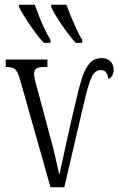

<svg xmlns="http://www.w3.org/2000/svg" viewBox="-20 -786 497 806"><path d="M64 -452Q55 -485 43.5 -495Q32 -505 4 -505V-536H179V-505H168Q143 -505 133 -498.5Q123 -492 123 -475Q123 -465 128 -444.5Q133 -424 139 -405L192 -206Q203 -167 212.5 -125.5Q222 -84 228 -56H230Q243 -116 261.5 -200.5Q280 -285 301 -371Q312 -421 324.5 -459.5Q337 -498 356 -520Q375 -542 407 -542Q430 -542 443.5 -528.5Q457 -515 457 -494Q457 -478 451 -468.5Q445 -459 435 -454Q430 -492 404 -492Q379 -492 365.5 -464Q352 -436 336 -369L250 0H192ZM298 -606Q281 -624 260 -652.5Q239 -681 221 -709.5Q203 -738 195 -756V-766H259Q267 -743 278.5 -715.5Q290 -688 302 -662Q314 -636 325 -619V-606ZM164 -606Q147 -624 126 -652.5Q105 -681 87 -709.5Q69 -738 60 -756V-766H126Q134 -743 145 -715.5Q156 -688 168.5 -662Q181 -636 192 -619V-606Z"/></svg>

Font: Noto Serif ExtraCondensed Light
Style: Regular
Weight: 300
Width: 2
Designer: Monotype Design Team
Foundry: Monotype Imaging Inc.
Version: Version 2.014; ttfautohint (v1.8.4.7-5d5b)